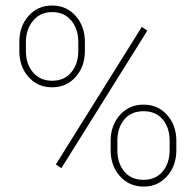

<svg xmlns="http://www.w3.org/2000/svg" viewBox="-20 -668 711 698"><path d="M406.7 -155.8V-121.6Q406.7 -74.7 431.9 -44.4Q457 -14.2 501.5 -14.2Q545.9 -14.2 571.3 -44.7Q596.7 -75.2 596.7 -121.6V-155.8Q596.7 -204.1 571.5 -233.9Q546.4 -263.7 501.7 -263.7Q457 -263.7 431.9 -233.6Q406.7 -203.6 406.7 -155.8ZM382.3 -121.6V-155.8Q382.3 -211.9 415.8 -249.8Q449.2 -287.6 501.7 -287.6Q554.2 -287.6 587.6 -250Q621.1 -212.4 621.1 -155.8V-121.6Q621.1 -65.4 587.6 -27.6Q554.2 10.3 502 10.3Q449.7 10.3 416 -27.6Q382.3 -65.4 382.3 -121.6ZM515.6 -556.6 203.1 -56.6 183.1 -70.3 495.6 -570.3ZM74.2 -515.6V-481.9Q74.2 -435.5 99.9 -405Q125.5 -374.5 169.7 -374.5Q213.9 -374.5 239.3 -405.3Q264.6 -436 264.6 -481.9V-515.6Q264.6 -562 239.3 -593Q213.9 -624 169.9 -624Q126 -624 100.1 -592.5Q74.2 -561 74.2 -515.6ZM50.3 -481.9V-515.6Q50.3 -572.3 83.7 -610.1Q117.2 -647.9 169.4 -647.9Q221.7 -647.9 255.1 -610.1Q288.6 -572.3 288.6 -515.6V-481.9Q288.6 -426.3 255.1 -388.4Q221.7 -350.6 169.4 -350.6Q117.2 -350.6 83.7 -388.2Q50.3 -425.8 50.3 -481.9Z"/></svg>

Font: Yantramanav Thin
Style: Regular
Weight: 250
Version: Version 1.001;PS 1.0;hotconv 1.0.72;makeotf.lib2.5.5900; ttf